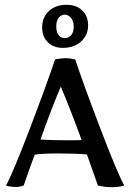

<svg xmlns="http://www.w3.org/2000/svg" viewBox="-20 -777 544 802"><path d="M389 -2 343 -132Q296 -136 226 -136Q152 -136 125 -131Q103 -73 79 -2Q61 4 46 4Q26 4 5 -2Q33 -52 104 -238Q175 -424 210 -529Q237 -534 254 -534Q272 -534 294 -529Q329 -424 400 -238Q471 -52 499 -2Q474 5 446 5Q420 5 389 -2ZM321 -192Q272 -326 234 -415Q198 -332 149 -194Q200 -191 264 -191Q305 -191 321 -192ZM156 -662Q156 -704 184 -730.5Q212 -757 258 -757Q299 -757 323.5 -733.5Q348 -710 348 -671Q348 -630 318.5 -603.5Q289 -577 242 -577Q204 -577 180 -600.5Q156 -624 156 -662ZM288 -666Q288 -686 279 -699Q270 -712 254 -716Q235 -716 225 -703Q215 -690 215 -666Q215 -644 224.5 -631Q234 -618 251 -618Q268 -618 278 -631Q288 -644 288 -666Z"/></svg>

Font: Mirza
Style: Regular
Weight: 400
Designer: Arabic design by Kourosh Beigpour, Latin design by Eduardo Tunni, engineering by Lasse Fister
Version: Version 1.0010g